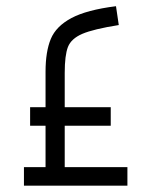

<svg xmlns="http://www.w3.org/2000/svg" viewBox="-20 -587 478 607"><path d="M124 -58.6V-189.5H75.2V-248H124V-360.4Q124 -423.8 140.6 -463.9Q157.2 -503.9 205.6 -529.8Q253.9 -555.7 346.7 -567.4L355.5 -507.8Q275.4 -495.1 240.2 -480Q205.1 -464.8 194.8 -438.5Q184.6 -412.1 184.6 -356.4V-248H330.1V-189.5H184.6V-58.6H382.8V0H55.7V-58.6Z"/></svg>

Font: Sudo Light
Style: Regular
Weight: 300
Monospace: yes
Designer: Jens Kutilek
Foundry: Jens Kutilek
Version: Version 0.040